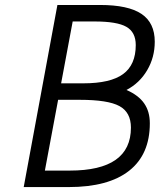

<svg xmlns="http://www.w3.org/2000/svg" viewBox="-20 -759 648 779"><path d="M76.2 0 212.9 -738.8H386.2Q500 -738.8 554 -702.6Q607.9 -666.5 607.9 -589.8Q607.9 -526.4 577.1 -474.1Q546.4 -421.9 493.2 -394Q542 -372.6 564.9 -339.6Q587.9 -306.6 587.9 -258.8Q587.9 -132.3 503.9 -66.2Q419.9 0 258.8 0ZM162.1 -66.9H263.2Q511.2 -66.9 511.2 -241.2Q511.2 -303.2 464.6 -328.6Q418 -354 304.2 -354H215.8ZM228 -420.9H317.9Q428.2 -420.9 479.5 -458.5Q530.8 -496.1 530.8 -576.2Q530.8 -628.4 492.9 -650.1Q455.1 -671.9 363.8 -671.9H274.9Z"/></svg>

Font: Involve
Style: Italic
Weight: 400
Italic angle: -10.5°
Designer: Stefan Peev
Foundry: Context Ltd.
Version: Version 1.001